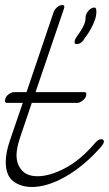

<svg xmlns="http://www.w3.org/2000/svg" viewBox="-45 -737 435 767"><path d="M335 -166Q348 -181 359 -181Q370 -181 370 -171Q370 -165 360 -152Q326 -113 289.5 -82.5Q253 -52 217 -31.5Q181 -11 147 -0.5Q113 10 83 10Q38 10 8 -13Q-22 -36 -22 -90Q-22 -127 -6 -174L46 -326H-16Q-25 -326 -25 -333Q-25 -350 -11.5 -359.5Q2 -369 10 -369H61L169 -688Q172 -698 182.5 -707.5Q193 -717 205 -717Q212 -717 212 -710Q212 -707 210 -701L97 -369H291Q300 -369 300 -362Q300 -347 286.5 -336.5Q273 -326 265 -326H82L35 -187Q21 -145 21 -117Q21 -81 42 -57Q63 -33 105 -33Q154 -33 215.5 -65.5Q277 -98 335 -166ZM297 -670Q297 -674 299.5 -680Q302 -686 306.5 -692Q311 -698 318 -702.5Q325 -707 333 -707Q340 -707 340 -690Q340 -673 333 -654.5Q326 -636 317.5 -621Q309 -606 302 -596Q295 -586 294 -586Q289 -575 280.5 -568Q272 -561 262 -561Q253 -561 253 -568Q253 -578 260 -588Q267 -598 275 -610Q283 -622 290 -636.5Q297 -651 297 -670Z"/></svg>

Font: Discipuli Britannica
Style: Regular
Weight: 400
Designer: Peter Wiegel
Foundry: Peter Wiegel
Version: Version 0.001 2009